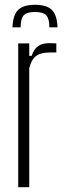

<svg xmlns="http://www.w3.org/2000/svg" viewBox="-20 -781 275 801"><path d="M56 0V-600H102V-548H112Q122 -577 139.5 -589Q157 -601 187 -601Q203 -601 215 -600V-562H187Q149 -562 129.5 -546.5Q110 -531 102 -496V0ZM32 -667H66Q66 -703 79 -717Q92 -731 126 -731Q160 -731 173 -717Q186 -703 186 -667H220Q218 -718 196.5 -739.5Q175 -761 126 -761Q77 -761 55.5 -739.5Q34 -718 32 -667Z"/></svg>

Font: Big Shoulders Display Light
Style: Regular
Weight: 300
Designer: Patric King
Foundry: XO Type Co
Version: Version 1.000; ttfautohint (v1.8.2)